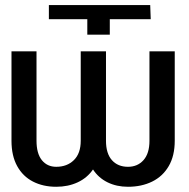

<svg xmlns="http://www.w3.org/2000/svg" viewBox="-20 -712 730 742"><path d="M168.9 -637.7V-692.4H560.5L562.5 -637.7H404.3V-578.1H317.4V-637.7ZM389.6 -513.7V-168Q389.6 -118.7 412.6 -93Q435.5 -67.4 474.6 -67.4Q511.7 -67.4 534.7 -93.3Q557.6 -119.1 557.6 -168V-513.7H655.3V-168Q655.3 -109.9 632.1 -70.1Q608.9 -30.3 568.1 -10.3Q527.3 9.8 474.6 9.8Q430.7 9.8 395.8 -7.3Q360.8 -24.4 339.4 -57.1Q316.9 -24.4 280 -7.3Q243.2 9.8 197.3 9.8Q146.5 9.8 107.4 -10.3Q68.4 -30.3 46.4 -70.1Q24.4 -109.9 24.4 -168V-513.7H121.1V-168Q121.1 -118.7 141.8 -93Q162.6 -67.4 197.3 -67.4Q239.3 -67.4 265.6 -93.3Q292 -119.1 292 -168V-513.7Z"/></svg>

Font: Pretendard JP
Style: Regular
Weight: 400
Designer: Base glyphs from Inter by Rasmus Andersson; Hangeul glyphs from Noto Sans CJK(Source Han Sans) by Jang Soo-young and Kan
Foundry: Kil Hyung-jin
Version: Version 1.309